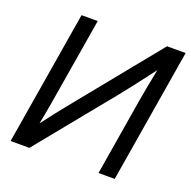

<svg xmlns="http://www.w3.org/2000/svg" viewBox="-129 -854 973 980"><g transform="rotate(20 358.0 -364.0)"><path d="M595.2 0H507.3L577.1 -421.9Q581.1 -444.8 589.1 -488.8Q597.2 -532.7 609.9 -596.2Q561 -531.7 524.2 -483.9Q487.3 -436 468.3 -413.1L131.8 0H29.8L150.4 -727.5H238.3L160.2 -257.8Q157.7 -241.7 151.1 -206.3Q144.5 -170.9 137.7 -135.3Q165.5 -172.4 192.9 -207Q220.2 -241.7 236.3 -261.7L614.7 -727.5H715.8Z"/></g></svg>

Font: Inter Display
Style: Italic
Weight: 400
Italic angle: -9.39999°
Designer: Rasmus Andersson
Foundry: rsms
Version: Version 4.000;git-a52131595